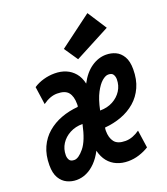

<svg xmlns="http://www.w3.org/2000/svg" viewBox="-151 -874 861 989"><g transform="rotate(-20 279.5 -379.5)"><path d="M99 15Q72 15 47.5 3.5Q23 -8 7.5 -34Q-8 -60 -8 -104Q-8 -160 11 -202Q30 -244 63.5 -272.5Q97 -301 140 -317Q183 -333 232 -337Q234 -342 234 -345.5Q234 -349 234 -353Q234 -394 216.5 -416Q199 -438 155 -438Q117 -438 77 -409L63 -507Q87 -523 117 -531.5Q147 -540 178 -540Q212 -540 239.5 -528.5Q267 -517 286.5 -494Q306 -471 314 -435Q341 -487 379.5 -513.5Q418 -540 460 -540Q488 -540 512 -529Q536 -518 551.5 -492Q567 -466 567 -422Q567 -366 548 -324Q529 -282 496 -253.5Q463 -225 420 -209Q377 -193 328 -189Q327 -185 326.5 -181Q326 -177 326 -172Q326 -133 343.5 -110.5Q361 -88 404 -88Q424 -88 444 -95.5Q464 -103 482 -116L496 -19Q472 -4 442.5 5.5Q413 15 382 15Q348 15 320 3Q292 -9 273 -32.5Q254 -56 245 -92Q227 -57 203.5 -33Q180 -9 153.5 3Q127 15 99 15ZM123 -86Q146 -86 176.5 -123Q207 -160 225 -246Q186 -246 155 -229.5Q124 -213 106.5 -185.5Q89 -158 89 -124Q89 -109 96 -97.5Q103 -86 123 -86ZM334 -280Q374 -280 404.5 -296.5Q435 -313 452.5 -340.5Q470 -368 470 -402Q470 -417 463 -428.5Q456 -440 436 -440Q421 -440 402 -424Q383 -408 364.5 -373Q346 -338 334 -280ZM318 -567 267 -642 444 -774 512 -669Z"/></g></svg>

Font: Ubuntu Sans Mono
Style: Italic
Weight: 400
Italic angle: -13.5°
Monospace: yes
Designer: Dalton Maag Ltd
Foundry: Dalton Maag Ltd
Version: Version 1.006